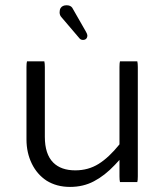

<svg xmlns="http://www.w3.org/2000/svg" viewBox="-20 -716 635 736"><path d="M83.5 -481Q81.5 -474.6 81.5 -459V-181.6Q81.5 -130.4 102.1 -88.4Q122.1 -47.4 158.7 -23.4Q197.3 0.5 248.3 0.5Q299.3 0.5 339.8 -21Q381.3 -42.5 420.4 -84L438 -103V-40Q438 -25.9 439.9 -18.1H506.3Q508.3 -24.4 508.3 -40V-459Q508.3 -473.1 506.3 -481H439.9Q438 -474.6 438 -459V-162.6Q397.5 -112.3 357.9 -87.6Q318.4 -63 268.6 -63Q213.9 -63 184.1 -92.8Q151.9 -125 151.9 -191.4V-459Q151.9 -473.1 149.9 -481ZM314.9 -580.1Q314.9 -585 309.6 -594.2Q257.3 -685.5 256.8 -686.5Q250 -695.8 235.4 -695.8Q219.2 -695.8 212.4 -685.1Q208.5 -678.7 208.5 -668.9Q208.5 -657.7 215.3 -650.4L285.2 -568.4Q290 -563 298.1 -563Q306.2 -563 310.5 -567.6Q314.9 -572.3 314.9 -580.1Z"/></svg>

Font: YuPearl-ExtraLight
Style: ExtraLight
Weight: 200
Designer: Max Yao
Foundry: Max-Everyday
Version: Version 1.011; ttfautohint (v1.8.3)